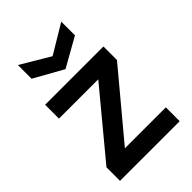

<svg xmlns="http://www.w3.org/2000/svg" viewBox="-213 -804 892 892"><g transform="rotate(-45 232.5 -358.0)"><path d="M33 0V-89L295 -405H37V-496H420V-407L156 -91H425V0ZM221 -546 78 -626V-716L221 -631L363 -716V-626Z"/></g></svg>

Font: HostGroteskMedium
Style: Regular
Weight: 500
Designer: Doukan Karapınar based on Poppins by Indian Type Foundry, Jonny Pinhorn
Foundry: Element Type
Version: Version 1.001; ttfautohint (v1.8.4.7-5d5b)